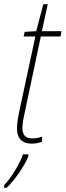

<svg xmlns="http://www.w3.org/2000/svg" viewBox="-55 -676 314 917"><path d="M95 10C117 10 132 6 146 1V-23C134 -19 119 -15 98 -15C66 -15 52 -33 52 -64C52 -82 56 -107 63 -138L140 -502H234L239 -527H145L173 -656H152L118 -527L63 -524L58 -502H114L36 -139C30 -110 26 -82 26 -62C26 -16 50 10 95 10ZM-35 208V221H-23C16 184 62 116 80 72V61H55C38 109 -4 177 -35 208Z"/></svg>

Font: Noto Sans Condensed Thin
Style: Italic
Weight: 100
Width: 3
Italic angle: -12°
Designer: Monotype Design Team
Foundry: Monotype Imaging Inc.
Version: Version 2.013